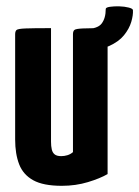

<svg xmlns="http://www.w3.org/2000/svg" viewBox="-20 -591 450 621"><path d="M180 10Q120 10 87.5 -8Q55 -26 42 -59.5Q29 -93 29 -140V-480Q29 -490 33.5 -494Q38 -498 62.5 -499Q87 -500 145 -500V-133Q145 -118 147.5 -107.5Q150 -97 157 -91.5Q164 -86 178 -86Q188 -86 198 -89Q208 -92 216 -99V-480Q216 -490 220.5 -494Q225 -498 248 -499Q271 -500 328 -500V-28Q304 -14 264.5 -2Q225 10 180 10ZM252 -428 253 -497Q295 -497 308.5 -514.5Q322 -532 322 -562Q322 -567 335.5 -569Q349 -571 366 -570.5Q383 -570 396.5 -566.5Q410 -563 410 -558Q411 -542 404.5 -520Q398 -498 381 -477Q364 -456 332.5 -442Q301 -428 252 -428Z"/></svg>

Font: Yanone Kaffeesatz
Style: Bold
Weight: 700
Designer: Yanone (Cyrillic: Daniel Pouzeot, Huerta Tipografica, and Cyreal)
Foundry: Yanone
Version: Version 2.003